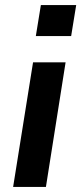

<svg xmlns="http://www.w3.org/2000/svg" viewBox="-20 -741 322 761"><path d="M122 -598 142 -721H282L262 -598ZM32 0 111 -494H240L162 0Z"/></svg>

Font: Nunito Sans 10pt
Style: Bold Italic
Weight: 700
Italic angle: -9°
Designer: Vernon Adams
Foundry: Vernon Adams
Version: Version 3.101;gftools[0.9.27]